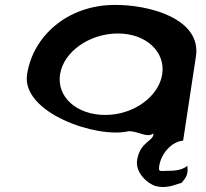

<svg xmlns="http://www.w3.org/2000/svg" viewBox="-20 -576 836 780"><path d="M90 -274C66 -118 374 -12 503 -43C545 -43 577 -14 603 -34C607 -3 549 -2 537 74C529 126 580 171 613 180C663 193 703 168 716 168C739 144 745 128 741 98C717 117 685 118 657 118C644 118 627 122 626 112C625 68 664 2 724 -5L776 -347C799 -500 586 -558 442 -556C254 -554 114 -430 90 -274ZM224 -274C238 -366 344 -440 459 -440C573 -440 653 -366 639 -274C625 -184 523 -109 408 -109C289 -109 210 -184 224 -274Z"/></svg>

Font: Ampere
Style: ExtIta
Weight: 400
Version: Version 1